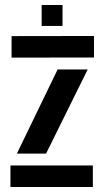

<svg xmlns="http://www.w3.org/2000/svg" viewBox="-20 -743 412 763"><path d="M21.5 0V-85.5H349V0ZM26 -514V-599.5L353.5 -600V-514.5ZM47 -132.5 209 -467H328.5L163 -132.5ZM145.5 -640V-723H228.5V-640Z"/></svg>

Font: Big Shoulders Stencil Text Thin
Style: Bold
Weight: 700
Version: Version 2.001